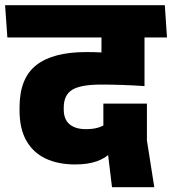

<svg xmlns="http://www.w3.org/2000/svg" viewBox="-42 -664 678 756"><path d="M326.5 -516.5H609.5L601 -643.5H317.5ZM527 -559.5H360.5V-464H527ZM-13 -516.5H615.5L607 -643.5H-22ZM357.5 -368.5 527 -329.5V-562H357.5ZM536.5 -256H365V-118.5L378.5 -97L399 73H565.5L536.5 -111ZM296 -155.5Q254.5 -155.5 231.8 -174.8Q209 -194 209 -233V-240.5Q209 -289.5 242 -310.2Q275 -331 357.5 -331Q397 -331 440.2 -329.5Q483.5 -328 527 -325V-440Q465 -449 408.5 -454Q352 -459 297.5 -459Q166.5 -459 100.8 -407.5Q35 -356 35 -241.5V-228.5Q35 -157 61.8 -110Q88.5 -63 137.5 -39.8Q186.5 -16.5 254 -16.5Q304 -16.5 339.2 -29Q374.5 -41.5 394 -63.5L373 -174.5Q359 -165.5 340.8 -160.5Q322.5 -155.5 296 -155.5Z"/></svg>

Font: Anek Devanagari ExtraBold
Style: Regular
Weight: 800
Designer: Kailash Malviya (Devanagari) & Yesha Goshar (Latin)
Foundry: Ek Type
Version: Version 1.003